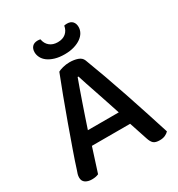

<svg xmlns="http://www.w3.org/2000/svg" viewBox="-191 -929 983 1061"><g transform="rotate(-30 301.0 -398.5)"><path d="M421 -152H177L128 1Q119 5 109 7Q99 9 85 9Q60 9 44 -2Q28 -13 28 -35Q28 -46 31 -56.5Q34 -67 39 -80Q52 -122 75.5 -188.5Q99 -255 125.5 -329Q152 -403 179 -474.5Q206 -546 226 -597Q236 -603 257 -608.5Q278 -614 300 -614Q329 -614 352 -606Q375 -598 383 -578Q405 -521 431 -448.5Q457 -376 483 -299Q509 -222 533 -148Q557 -74 576 -14Q567 -4 552.5 2.5Q538 9 518 9Q491 9 479 -1.5Q467 -12 459 -37ZM299 -521Q289 -494 277 -460Q265 -426 252 -388.5Q239 -351 226 -312.5Q213 -274 201 -238H398Q385 -278 371.5 -318.5Q358 -359 345.5 -396Q333 -433 322 -465.5Q311 -498 304 -521ZM301 -742Q333 -742 352.5 -758.5Q372 -775 377 -804Q382 -805 386 -805.5Q390 -806 395 -806Q418 -806 430 -793Q442 -780 442 -758Q442 -740 433 -723.5Q424 -707 406 -694Q388 -681 361.5 -673Q335 -665 301 -665Q266 -665 239.5 -673Q213 -681 195.5 -694Q178 -707 169.5 -724Q161 -741 161 -758Q161 -780 173 -793Q185 -806 208 -806Q213 -806 217 -805.5Q221 -805 225 -804Q230 -775 250 -758.5Q270 -742 301 -742Z"/></g></svg>

Font: Baloo Bhaina 2 Medium
Style: Regular
Weight: 500
Designer: Yesha Goshar, Manish Minz, Shuchita Grover and Ek Type
Foundry: Ek Type
Version: Version 1.640;hotconv 1.0.111;makeotfexe 2.5.65597; ttfautoh